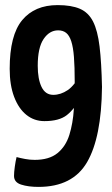

<svg xmlns="http://www.w3.org/2000/svg" viewBox="-20 -629 440 753"><path d="M131 104Q91 104 63 95Q35 86 35 61Q35 47 38 25Q41 3 45 -13Q60 -9 78.5 -5.5Q97 -2 116 -2Q173 -2 205.5 -28.5Q238 -55 252 -100Q266 -145 269.5 -199.5Q273 -254 273 -309Q273 -367 270 -405.5Q267 -444 259.5 -467Q252 -490 239.5 -500Q227 -510 208 -510Q174 -510 151 -476Q128 -442 128 -371Q128 -319 143 -288Q158 -257 189 -257Q218 -257 245.5 -275.5Q273 -294 298 -343V-249Q272 -201 242 -177.5Q212 -154 154 -154Q114 -154 83.5 -178.5Q53 -203 35.5 -249Q18 -295 18 -359Q18 -491 67 -550Q116 -609 206 -609Q260 -609 293.5 -594.5Q327 -580 345 -544.5Q363 -509 370.5 -446.5Q378 -384 380 -288Q378 -90 321.5 7Q265 104 131 104Z"/></svg>

Font: Yanone Kaffeesatz ExtraLight
Style: Bold
Weight: 700
Version: Version 2.003